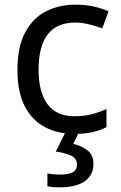

<svg xmlns="http://www.w3.org/2000/svg" viewBox="-20 -566 520 826"><path d="M300 10Q229 10 173.5 -19Q118 -48 86.5 -109Q55 -170 55 -265Q55 -364 88 -426Q121 -488 177.5 -517Q234 -546 306 -546Q347 -546 385 -537.5Q423 -529 447 -517L420 -444Q396 -453 364 -461Q332 -469 304 -469Q146 -469 146 -266Q146 -169 184.5 -117.5Q223 -66 299 -66Q343 -66 376.5 -75Q410 -84 438 -97V-19Q411 -5 378.5 2.5Q346 10 300 10ZM382 139Q382 187 345 213.5Q308 240 234 240Q202 240 184 235V180Q193 182 208 183.5Q223 185 237 185Q273 185 292 175.5Q311 166 311 141Q311 115 284.5 103Q258 91 220 86L263 0H321L295 53Q331 61 356.5 81Q382 101 382 139Z"/></svg>

Font: Noto Sans Limbu
Style: Regular
Weight: 400
Designer: Monotype Design Team
Foundry: Monotype Imaging Inc.
Version: Version 2.004; ttfautohint (v1.8.4.7-5d5b)